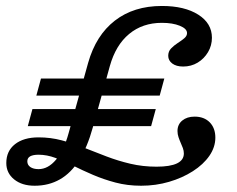

<svg xmlns="http://www.w3.org/2000/svg" viewBox="-20 -602 783 634"><path d="M94.4 11.3Q52.4 11.3 26.6 -9.7Q0.8 -30.6 0.8 -63.7Q0.8 -103.2 29.4 -125.8Q58.1 -148.4 107.3 -148.4Q146.8 -148.4 183.5 -138.7Q220.2 -129 256.9 -114.5Q293.5 -100 331.5 -85.5Q369.4 -71 410.5 -61.3Q451.6 -51.6 496.8 -51.6Q541.9 -51.6 564.5 -62.5Q587.1 -73.4 587.1 -95.2Q587.1 -104 583.9 -112.9Q580.6 -121.8 576.6 -130.6Q572.6 -139.5 569.4 -149.2Q566.1 -158.9 566.1 -169.4Q566.1 -191.1 581.9 -204Q597.6 -216.9 622.6 -216.9Q654 -216.9 672.6 -198Q691.1 -179 691.1 -147.6Q691.1 -116.1 671.4 -87.5Q651.6 -58.9 616.9 -36.7Q582.3 -14.5 538.3 -1.6Q494.4 11.3 446 11.3Q400.8 11.3 361.3 0.8Q321.8 -9.7 287.1 -24.6Q252.4 -39.5 221.8 -54.8Q191.1 -70.2 162.9 -80.6Q134.7 -91.1 107.3 -91.1Q89.5 -91.1 79.8 -85.9Q70.2 -80.6 70.2 -69.4Q70.2 -57.3 80.2 -50.4Q90.3 -43.5 107.3 -43.5Q138.7 -43.5 164.9 -74.6Q191.1 -105.6 206.5 -162.1L271 -394.4Q296.8 -485.5 359.3 -533.9Q421.8 -582.3 514.5 -582.3Q589.5 -582.3 634.7 -553.6Q679.8 -525 679.8 -477.4Q679.8 -451.6 666.9 -429.8Q654 -408.1 632.7 -395.2Q611.3 -382.3 584.7 -382.3Q562.1 -382.3 548.8 -392.3Q535.5 -402.4 535.5 -417.7Q535.5 -432.3 544.8 -441.9Q554 -451.6 566.5 -459.7Q579 -467.7 588.3 -475.4Q597.6 -483.1 597.6 -492.7Q597.6 -507.3 573.8 -516.9Q550 -526.6 514.5 -526.6Q450.8 -526.6 406.5 -489.9Q362.1 -453.2 342.7 -383.9L286.3 -180.6Q268.5 -116.1 241.5 -73.4Q214.5 -30.6 177.8 -9.7Q141.1 11.3 94.4 11.3ZM71.8 -185.5 87.1 -241.9H494.4L479 -185.5ZM100 -286.3 115.3 -342.7H522.6L507.3 -286.3Z"/></svg>

Font: Playfair 5pt SemiExpanded Light
Style: Italic
Weight: 300
Width: 6
Italic angle: -15.6°
Designer: Claus Eggers Sørensen
Foundry: Claus Eggers Sørensen
Version: Version 2.203